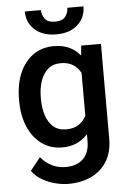

<svg xmlns="http://www.w3.org/2000/svg" viewBox="-62 -783 691 1035"><g transform="rotate(-5 283.5 -265.0)"><path d="M40 -258.3V-268.6Q40 -349.1 65.7 -409.7Q91.3 -470.2 138.7 -504.2Q186 -538.1 251.5 -538.1Q299.8 -538.1 334.7 -521.5Q369.6 -504.9 394 -474.6L398.9 -528.3H505.9V-14.6Q505.9 56.6 475.6 106.4Q445.3 156.2 391.1 182.4Q336.9 208.5 265.6 208.5Q235.4 208.5 198.5 199.7Q161.6 190.9 127.2 171.6Q92.8 152.3 69.8 121.1L125 51.8Q153.3 85.4 187.5 101.1Q221.7 116.7 259.3 116.7Q319.3 116.7 353.8 83.5Q388.2 50.3 388.2 -12.2V-49.8Q363.3 -21.5 329.3 -5.9Q295.4 9.8 250.5 9.8Q186 9.8 138.7 -25.1Q91.3 -60.1 65.7 -120.6Q40 -181.2 40 -258.3ZM157.7 -268.6V-258.3Q157.7 -210.4 170.7 -171.1Q183.6 -131.8 210.4 -108.6Q237.3 -85.4 279.8 -85.4Q320.8 -85.4 346.9 -102.8Q373 -120.1 388.2 -148.9V-381.3Q373 -409.7 346.9 -426.5Q320.8 -443.4 280.8 -443.4Q238.3 -443.4 211.2 -419.7Q184.1 -396 170.9 -356.4Q157.7 -316.9 157.7 -268.6ZM342.3 -737.8H429.7Q429.7 -677.2 387 -638.7Q344.2 -600.1 271.5 -600.1Q197.8 -600.1 155 -638.7Q112.3 -677.2 112.3 -737.8H199.7Q199.7 -710.9 215.8 -689.9Q231.9 -668.9 271.5 -668.9Q309.6 -668.9 325.9 -689.9Q342.3 -710.9 342.3 -737.8Z"/></g></svg>

Font: Vazirmatn UI FD Medium
Style: Regular
Weight: 500
Designer: Saber Rastikerdar
Foundry: Saber Rastikerdar
Version: Version 33.003